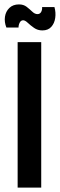

<svg xmlns="http://www.w3.org/2000/svg" viewBox="-20 -851 272 871"><path d="M60 0V-660H167V0ZM172 -713Q151 -713 134.5 -724.5Q118 -736 106 -747.5Q94 -759 85 -759Q75 -759 69.5 -748.5Q64 -738 64 -726H9Q-1 -751 2.5 -775Q6 -799 22.5 -815Q39 -831 66 -831Q87 -831 101 -820Q115 -809 126.5 -798Q138 -787 150 -787Q161 -787 166.5 -796.5Q172 -806 171 -819H227Q234 -794 230.5 -769.5Q227 -745 212.5 -729Q198 -713 172 -713Z"/></svg>

Font: Bricolage Grotesque 24pt Condensed Medium
Style: Regular
Weight: 500
Width: 3
Designer: Mathieu Triay
Foundry: Atelier Triay
Version: Version 1.001;gftools[0.9.33.dev8+g029e19f]